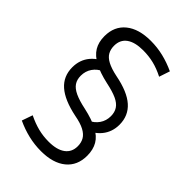

<svg xmlns="http://www.w3.org/2000/svg" viewBox="-250 -840 1060 1060"><g transform="rotate(45 279.5 -310.0)"><path d="M347 -185Q379 -199 398 -226.5Q417 -254 417 -290Q417 -320 403 -341.5Q389 -363 357.5 -377.5Q326 -392 273 -403Q205 -418 162 -441Q119 -464 99 -497Q79 -530 79 -577Q79 -654 132 -697Q185 -740 279 -740Q329 -740 377 -728.5Q425 -717 472 -695L451 -632Q408 -654 368.5 -663.5Q329 -673 286 -673Q222 -673 188 -648.5Q154 -624 154 -577Q154 -550 165.5 -529Q177 -508 205.5 -493Q234 -478 282 -468Q385 -448 434.5 -404Q484 -360 484 -290Q484 -233 450 -191.5Q416 -150 354 -132ZM280 120Q230 120 181.5 108.5Q133 97 86 75L108 12Q151 33 190.5 43Q230 53 273 53Q337 53 371 28Q405 3 405 -43Q405 -71 393 -92Q381 -113 353 -128Q325 -143 276 -152Q174 -173 124.5 -216.5Q75 -260 75 -330Q75 -388 109 -429Q143 -470 204 -488L212 -435Q179 -421 160 -393.5Q141 -366 141 -330Q141 -300 155 -279Q169 -258 201 -243Q233 -228 286 -217Q354 -202 397 -179.5Q440 -157 459.5 -123.5Q479 -90 479 -43Q479 34 426.5 77Q374 120 280 120Z"/></g></svg>

Font: M PLUS 2 Thin
Style: Regular
Weight: 400
Version: Version 1.001